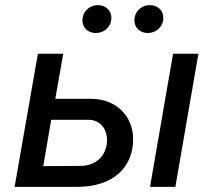

<svg xmlns="http://www.w3.org/2000/svg" viewBox="-20 -730 833 750"><path d="M37 0H281C422 0 500 -76 500 -187C500 -276 434 -344 336 -344H196L227 -520H128ZM566 0H665L755 -520H656ZM354 -601C387 -601 415 -625 415 -661C415 -688 394 -710 362 -710C330 -710 302 -685 302 -650C302 -623 323 -601 354 -601ZM557 -601C590 -601 618 -625 618 -661C618 -688 597 -710 565 -710C532 -710 505 -685 505 -650C505 -623 526 -601 557 -601ZM149 -81 180 -262H326C369 -262 398 -229 398 -183C398 -120 352 -82 295 -82Z"/></svg>

Font: Fixel Display 20240404 Medium
Style: Italic
Weight: 500
Italic angle: -10°
Designer: AlfaBravo + MacPaw
Foundry: Kyrylo Tkachov, Marchela Mozhyna, Serhii Makarenko, Maria Weinstein, Zakhar Kryvoshyya
Version: Version 1.211;Glyphs 3.2 (3225)